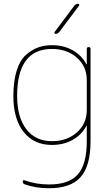

<svg xmlns="http://www.w3.org/2000/svg" viewBox="-20 -770 582 1020"><path d="M256 -510Q71 -510 71 -260Q71 -147 120 -83.5Q169 -20 256 -20Q336 -20 388.5 -66.5Q441 -113 441 -185V-345Q441 -417 388.5 -463.5Q336 -510 256 -510ZM256 0Q160 0 105.5 -69Q51 -138 51 -260Q51 -340 69 -396Q87 -452 119 -479.5Q151 -507 184 -518.5Q217 -530 256 -530Q318 -530 366 -503Q414 -476 438 -430Q438 -428 440 -428Q441 -428 441 -429V-510Q441 -520 451 -520Q461 -520 461 -510V-20Q461 111 408.5 170.5Q356 230 241 230Q168 230 111 209Q101 206 101 194Q101 184 111 188Q171 210 241 210Q347 210 394 156Q441 102 441 -20V-101Q441 -102 440 -102Q438 -102 438 -100Q414 -54 366 -27Q318 0 256 0ZM275 -590Q271 -590 269.5 -593.5Q268 -597 270 -600L375 -740Q383 -750 395 -750Q399 -750 400.5 -746.5Q402 -743 400 -740L295 -600Q287 -590 275 -590Z"/></svg>

Font: Rounded Mplus 1c Thin
Style: Regular
Weight: 250
Version: Version 1.059.20150529